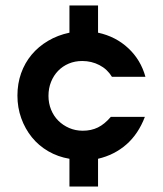

<svg xmlns="http://www.w3.org/2000/svg" viewBox="-20 -732 598 705"><path d="M235 -149Q193 -156 157.5 -176.5Q122 -197 97 -228Q72 -259 58 -298Q44 -337 44 -381Q44 -425 57.5 -463Q71 -501 96 -531Q121 -561 156.5 -582Q192 -603 235 -612V-712H340V-612Q405 -598 451 -555Q497 -512 514 -450H391Q374 -478 345 -493Q316 -508 282 -508Q255 -508 232.5 -498.5Q210 -489 193.5 -472Q177 -455 167.5 -431.5Q158 -408 158 -380Q158 -353 167.5 -329.5Q177 -306 194 -289Q211 -272 234 -262Q257 -252 284 -252Q315 -252 339.5 -264Q364 -276 387 -303H512Q488 -240 444 -201.5Q400 -163 340 -149V-47H235Z"/></svg>

Font: Involve SemiBold
Style: Regular
Weight: 600
Designer: Stefan Peev
Foundry: Context Ltd.
Version: Version 1.001